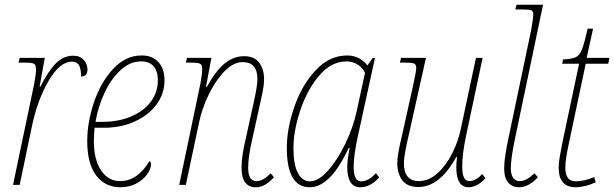

<svg xmlns="http://www.w3.org/2000/svg" viewBox="-20 -780 2591 810"><path d="M125 -430Q132 -470 132 -487Q132 -500 128.5 -506Q125 -512 114 -514Q103 -516 79 -516H58L63 -536H169L147 -414H150Q184 -481 216 -513Q248 -545 289 -545Q317 -545 333 -527.5Q349 -510 349 -487Q349 -457 322 -457Q322 -492 312.5 -506Q303 -520 284 -520Q232 -520 184.5 -438Q137 -356 114 -244L63 0H35Z M348 -185Q348 -264 376.5 -348.5Q405 -433 457.5 -489.5Q510 -546 577 -546Q623 -546 648.5 -518Q674 -490 674 -440Q674 -385 640.5 -339.5Q607 -294 548.5 -267.5Q490 -241 419 -241H379Q376 -205 376 -185Q376 -106 406.5 -61Q437 -16 486 -16Q526 -16 557.5 -39.5Q589 -63 610 -100Q617 -98 617 -87Q617 -68 601 -45Q585 -22 555.5 -6Q526 10 487 10Q424 10 386 -39.5Q348 -89 348 -185ZM413 -266Q478 -266 531.5 -288Q585 -310 615.5 -350Q646 -390 646 -441Q646 -480 628 -500.5Q610 -521 575 -521Q529 -521 489 -484.5Q449 -448 421.5 -389.5Q394 -331 383 -266Z M999 -73Q999 -121 1016 -192L1048 -337Q1066 -416 1066 -446Q1066 -518 1004 -518Q965 -518 927 -479Q889 -440 860.5 -381Q832 -322 820 -264L764 0H736L826 -430Q833 -470 833 -487Q833 -500 829.5 -506Q826 -512 815 -514Q804 -516 780 -516H764L769 -536H872L849 -414H853Q891 -483 928.5 -513Q966 -543 1010 -543Q1053 -543 1073.5 -515.5Q1094 -488 1094 -446Q1094 -423 1088 -392.5Q1082 -362 1076 -337L1044 -192Q1027 -119 1027 -73Q1027 -44 1035.5 -30Q1044 -16 1062 -16Q1077 -16 1091 -24Q1105 -32 1122 -49L1136 -32Q1116 -11 1098 -0.5Q1080 10 1059 10Q999 10 999 -73Z M1190 -156Q1190 -238 1222 -330Q1254 -422 1312 -484Q1370 -546 1445 -546Q1472 -546 1494 -534.5Q1516 -523 1530 -504L1553 -536H1562L1489 -202Q1472 -124 1472 -76Q1472 -46 1479.5 -30.5Q1487 -15 1504 -15Q1518 -15 1532.5 -22.5Q1547 -30 1566 -49L1580 -32Q1543 10 1500 10Q1445 10 1445 -76Q1445 -104 1455 -156H1451Q1374 10 1287 10Q1190 10 1190 -156ZM1485 -312 1520 -473Q1508 -496 1487.5 -508.5Q1467 -521 1442 -521Q1377 -521 1326 -460.5Q1275 -400 1246.5 -313.5Q1218 -227 1218 -156Q1218 -86 1236.5 -50.5Q1255 -15 1288 -15Q1323 -15 1363 -59.5Q1403 -104 1436.5 -173Q1470 -242 1485 -312Z M1905 -75Q1905 -90 1908 -118H1905Q1835 9 1745 9Q1699 9 1677.5 -19Q1656 -47 1656 -93Q1656 -127 1677 -213L1722 -416Q1736 -479 1736 -493Q1736 -508 1727 -512Q1718 -516 1685 -516H1667L1672 -536H1777L1705 -213Q1697 -180 1690.5 -145.5Q1684 -111 1684 -92Q1684 -16 1747 -16Q1789 -16 1825.5 -49Q1862 -82 1887.5 -132.5Q1913 -183 1924 -236L1988 -536H2016L1946 -206Q1930 -131 1930 -78Q1930 -46 1937.5 -31Q1945 -16 1961 -16Q1974 -16 1988 -24Q2002 -32 2014 -46L2028 -28Q2013 -11 1994 -0.5Q1975 10 1957 10Q1905 10 1905 -75Z M2107 -69Q2107 -95 2112 -127Q2117 -159 2124 -192L2221 -654Q2230 -708 2230 -717Q2230 -732 2222.5 -736Q2215 -740 2187 -740H2154L2159 -760H2271L2152 -192Q2135 -111 2135 -70Q2135 -43 2145 -29.5Q2155 -16 2173 -16Q2200 -16 2235 -49L2249 -32Q2210 10 2170 10Q2141 10 2124 -10Q2107 -30 2107 -69Z M2337 -72Q2337 -92 2341.5 -119Q2346 -146 2354 -185L2423 -511H2352L2355 -529Q2392 -531 2408.5 -538.5Q2425 -546 2435 -571Q2445 -596 2459 -659H2482L2455 -536H2551L2546 -511H2451L2382 -185Q2372 -138 2368.5 -114.5Q2365 -91 2365 -72Q2365 -15 2409 -15Q2444 -15 2487 -33L2493 -11Q2472 -1 2449.5 4.5Q2427 10 2409 10Q2337 10 2337 -72Z"/></svg>

Font: Noto Serif NarrowThin
Style: Italic
Weight: 250
Width: 4
Italic angle: -12°
Designer: Monotype Design Team
Foundry: Monotype Imaging Inc.
Version: Version 1.001